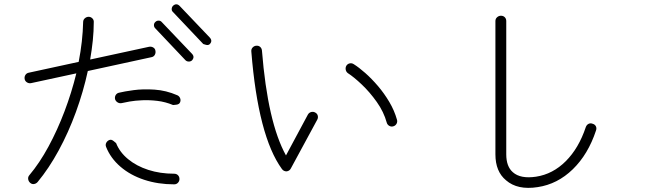

<svg xmlns="http://www.w3.org/2000/svg" viewBox="-20 -864 3040 903"><path d="M122 -4Q114 -11 112.5 -21.5Q111 -32 118 -40Q166 -97 208 -174.5Q250 -252 283.5 -340.5Q317 -429 339 -519L126 -473Q116 -471 107 -476.5Q98 -482 96 -492Q94 -503 99.5 -511.5Q105 -520 115 -522L350 -573Q369 -670 371 -760Q371 -771 379 -778Q387 -785 397 -785Q407 -785 414.5 -777.5Q422 -770 421 -759Q421 -718 416.5 -674Q412 -630 404 -584L681 -644Q692 -646 701 -640.5Q710 -635 711 -625Q713 -615 708 -606Q703 -597 692 -595L393 -530Q372 -433 337 -337Q302 -241 256 -156.5Q210 -72 157 -8Q150 0 140 1.5Q130 3 122 -4ZM799 3Q723 3 658 -18.5Q593 -40 546.5 -80Q500 -120 479 -173Q475 -183 479.5 -192Q484 -201 493 -205Q503 -210 514.5 -200.5Q526 -191 526 -191Q543 -148 582.5 -115.5Q622 -83 677.5 -65Q733 -47 799 -47Q810 -47 817 -40Q824 -33 824 -22Q824 -12 817 -4.5Q810 3 799 3ZM794 -370Q758 -385 720.5 -389.5Q683 -394 649 -392.5Q615 -391 589.5 -386.5Q564 -382 552 -379Q542 -377 533 -382.5Q524 -388 521 -398Q519 -409 524.5 -417.5Q530 -426 540 -428Q564 -434 608 -440Q652 -446 706.5 -442.5Q761 -439 814 -416Q823 -412 827 -402.5Q831 -393 827 -383Q823 -373 808.5 -371.5Q794 -370 794 -370ZM883 -580Q876 -574 867 -574.5Q858 -575 852 -581L710 -731Q704 -737 704 -746Q704 -755 711 -761Q717 -767 726 -767Q735 -767 741 -760L883 -611Q897 -596 883 -580ZM966 -656Q959 -650 947.5 -653.5Q936 -657 936 -657L794 -807Q787 -813 787.5 -822Q788 -831 794 -837Q810 -851 825 -836L967 -687Q981 -671 966 -656Z M1328 -58Q1314 -58 1306 -69Q1194 -223 1162 -622Q1161 -633 1168 -640.5Q1175 -648 1185 -649Q1196 -650 1203.5 -643.5Q1211 -637 1212 -626Q1239 -288 1325 -133L1428 -325Q1433 -334 1443 -337Q1453 -340 1462 -335Q1472 -330 1474.5 -320Q1477 -310 1472 -301L1348 -72Q1342 -60 1328 -58ZM1830 -270Q1820 -267 1811 -272Q1802 -277 1799 -287Q1785 -338 1752 -384.5Q1719 -431 1681.5 -466.5Q1644 -502 1616 -520Q1608 -526 1606 -536Q1604 -546 1609 -555Q1615 -564 1625 -566Q1635 -568 1644 -562Q1668 -547 1698 -520.5Q1728 -494 1757.5 -459.5Q1787 -425 1811 -384.5Q1835 -344 1847 -301Q1850 -291 1845 -282Q1840 -273 1830 -270Z M2509 16Q2414 31 2360 -16Q2310 -57 2310 -138V-765Q2310 -776 2318 -783Q2326 -790 2336 -790Q2347 -790 2354 -783Q2361 -776 2361 -765V-138Q2361 -81 2392 -54Q2428 -22 2501 -33Q2580 -45 2641 -106Q2702 -167 2735 -266Q2739 -277 2748 -281.5Q2757 -286 2767 -282Q2778 -279 2782.5 -270Q2787 -261 2783 -250Q2746 -138 2674 -68Q2602 2 2509 16Z"/></svg>

Font: Zen Kurenaido
Style: Regular
Weight: 400
Designer: Yoshimichi Ohira
Foundry: Positype
Version: Version 1.001